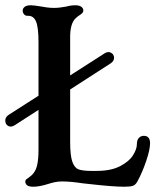

<svg xmlns="http://www.w3.org/2000/svg" viewBox="-46 -698 625 728"><path d="M50 -10Q50 -15 53.5 -18Q57 -21 62 -24Q66 -27 71 -31Q76 -35 80 -40Q91 -53 95.5 -75Q100 -97 100 -130V-538Q100 -596 90 -618Q80 -639 60 -638H58Q50 -638 45 -644Q40 -650 40 -658Q40 -666 47.5 -672Q55 -678 70 -678Q82 -678 106 -674Q117 -672 130.5 -670Q144 -668 159 -668Q178 -668 205 -673Q222 -678 240 -678Q254 -678 262 -672.5Q270 -667 270 -658Q270 -653 266.5 -649Q263 -645 258 -642Q248 -636 240 -628Q220 -608 220 -558V-160Q220 -109 228 -85.5Q236 -62 251.5 -56Q267 -50 300 -50H320Q375 -50 409.5 -68Q444 -86 458.5 -109.5Q473 -133 473 -151Q473 -167 480.5 -175Q488 -183 499 -183Q523 -183 523 -155Q523 -131 508.5 -88Q494 -45 475 -10Q468 3 458 6.5Q448 10 425 10Q382 10 295 0L267 -3Q222 -10 189 -10Q174 -10 160.5 -7Q147 -4 135 0Q103 10 80 10Q50 10 50 -10ZM-14 -262 351 -496Q364 -504 375 -498Q386 -492 386.5 -479.5Q387 -467 374 -458L11 -224Q-4 -214 -15 -220.5Q-26 -227 -26 -240.5Q-26 -254 -14 -262Z"/></svg>

Font: Raigarh
Style: Regular
Weight: 400
Designer: jaikishan Patel
Foundry: MagicType
Version: Version 1.000;FEAKit 1.0